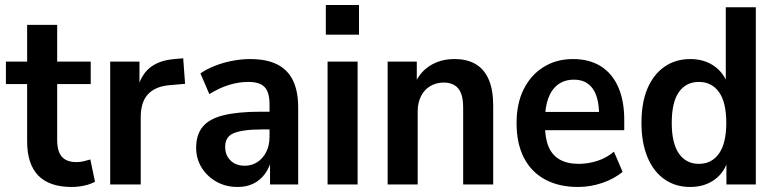

<svg xmlns="http://www.w3.org/2000/svg" viewBox="-20 -734 3087 764"><path d="M265.5 10Q176.5 10 132.2 -35.5Q88 -81 88 -171.5V-399.5H3.5V-489H88V-635H207.5V-489H341V-399.5H207.5V-178Q207.5 -131.5 226.2 -110.2Q245 -89 284.5 -89Q298.5 -89 312.5 -92.2Q326.5 -95.5 339.5 -99.5L358 -11Q341 -1 315.5 4.5Q290 10 265.5 10Z M418.5 0V-489H535V-374.5H526Q538.5 -432.5 574.5 -463Q610.5 -493.5 673.5 -499L709 -502L716.5 -400.5L648.5 -394.5Q595.5 -388.5 567.8 -357.8Q540 -327 540 -267.5V0Z M925.5 10Q878.5 10 841.2 -11Q804 -32 782.2 -67.2Q760.5 -102.5 760.5 -146Q760.5 -197.5 786.2 -229.2Q812 -261 869 -275.2Q926 -289.5 1018 -289.5H1066.5V-219H1025Q983 -219 954.5 -215Q926 -211 908.8 -203.5Q891.5 -196 883.8 -182.5Q876 -169 876 -149.5Q876 -116 897.5 -95.2Q919 -74.5 954.5 -74.5Q981.5 -74.5 1004 -89Q1026.5 -103.5 1039.5 -129.5Q1052.5 -155.5 1052.5 -190V-319.5Q1052.5 -366.5 1033.2 -387.2Q1014 -408 968 -408Q930.5 -408 891.8 -396.2Q853 -384.5 813 -359.5L777.5 -442Q803 -459.5 836.2 -472.5Q869.5 -485.5 905.5 -492.2Q941.5 -499 974.5 -499Q1040.5 -499 1082.5 -478Q1124.5 -457 1145.5 -414.5Q1166.5 -372 1166.5 -306V0H1054.5V-104H1061.5Q1053.5 -69 1035 -43.2Q1016.5 -17.5 989.2 -3.8Q962 10 925.5 10Z M1276.5 -596V-714H1408.5V-596ZM1283.5 0V-489H1403V0Z M1522.5 0V-489H1638.5V-395.5H1629Q1647.5 -444.5 1689.8 -471.8Q1732 -499 1788 -499Q1839 -499 1873 -478.8Q1907 -458.5 1924.8 -417.5Q1942.5 -376.5 1942.5 -314V0H1823V-305.5Q1823 -342 1814.2 -363.5Q1805.5 -385 1788 -395.2Q1770.5 -405.5 1746 -405.5Q1716 -405.5 1692.2 -391.5Q1668.5 -377.5 1655.2 -351.2Q1642 -325 1642 -290.5V0Z M2280 10Q2204 10 2149 -19.8Q2094 -49.5 2064.8 -106.2Q2035.5 -163 2035.5 -244Q2035.5 -322 2063.8 -378.8Q2092 -435.5 2142.8 -467.2Q2193.5 -499 2260 -499Q2325 -499 2370.5 -470.5Q2416 -442 2440 -387.8Q2464 -333.5 2464 -257V-216H2132V-288.5H2379L2364 -273Q2364 -346.5 2338.2 -381.8Q2312.5 -417 2264 -417Q2227 -417 2201.2 -398.2Q2175.5 -379.5 2162 -343.8Q2148.5 -308 2148.5 -255.5V-238.5Q2148.5 -184 2163 -150Q2177.5 -116 2207.5 -99Q2237.5 -82 2283 -82Q2320 -82 2356.8 -93.8Q2393.5 -105.5 2423 -130.5L2457.5 -50Q2422.5 -21.5 2375.5 -5.8Q2328.5 10 2280 10Z M2726.5 10Q2667.5 10 2623.8 -20.8Q2580 -51.5 2556.2 -109Q2532.5 -166.5 2532.5 -245Q2532.5 -325.5 2556.2 -381.5Q2580 -437.5 2623.8 -468.2Q2667.5 -499 2726.5 -499Q2783.5 -499 2823.8 -469.8Q2864 -440.5 2878.5 -389.5H2868V-705H2987.5V0H2870.5V-104H2879Q2865 -50 2824.5 -20Q2784 10 2726.5 10ZM2761 -82Q2812 -82 2841 -123Q2870 -164 2870 -245Q2870 -327 2841 -367.5Q2812 -408 2761 -408Q2710 -408 2681.5 -367.8Q2653 -327.5 2653 -245Q2653 -164 2681.5 -123Q2710 -82 2761 -82Z"/></svg>

Font: Nunito Sans 12pt ExtraLight SemiCondensed
Style: Regular
Weight: 200
Width: 4
Version: Version 3.101;gftools[0.9.27]